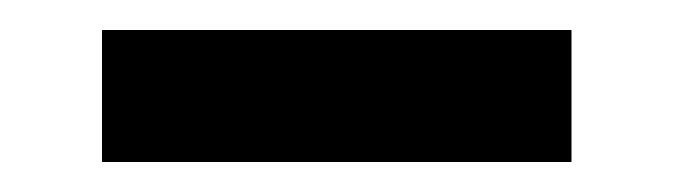

<svg xmlns="http://www.w3.org/2000/svg" viewBox="-20 -314 449 128"><path d="M48 -294V-206H361V-294Z"/></svg>

Font: LT Wave Alt Medium
Style: Regular
Weight: 500
Designer: Daniel Lyons
Version: Version 2.5 (Glyphs App)